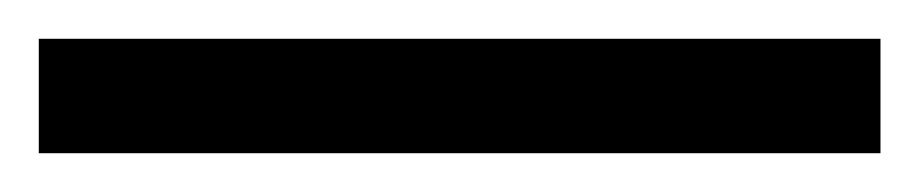

<svg xmlns="http://www.w3.org/2000/svg" viewBox="-25 -839 474 99"><path d="M-5 -760V-819H429V-760Z"/></svg>

Font: Noto Serif Thai SemiCondensed Medium
Style: Regular
Weight: 500
Width: 4
Designer: Monotype Design Team
Foundry: Monotype Imaging Inc.
Version: Version 2.002; ttfautohint (v1.8.4.7-5d5b)